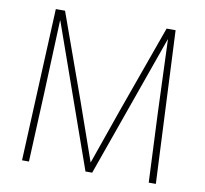

<svg xmlns="http://www.w3.org/2000/svg" viewBox="-80 -815 965 903"><g transform="rotate(10 402.0 -364.0)"><path d="M115 -728H159L306 -318L401 -47H402L497 -318L644 -728H687L721 0H687L672 -334L659 -679H658L417 0H385L145 -679H144L130 -334L115 0H82Z"/></g></svg>

Font: Murecho ExtraLight
Style: Regular
Weight: 200
Designer: Neil Summerour
Foundry: Positype
Version: Version 1.010; ttfautohint (v1.8.3)